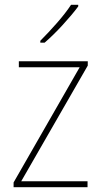

<svg xmlns="http://www.w3.org/2000/svg" viewBox="-20 -785 423 805"><path d="M347 0H37V-20L314 -503H59V-528H348V-510L69 -25H347ZM308 -758Q282 -723 242.5 -680Q203 -637 167 -606H149V-614Q183 -648 219 -689Q255 -730 278 -765H308Z"/></svg>

Font: Noto Sans Gurmukhi UI SemiCondensed Thin
Style: Regular
Weight: 100
Width: 4
Designer: Jelle Bosma - Monotype Design Team
Foundry: Monotype Imaging Inc.
Version: Version 2.004; ttfautohint (v1.8.4.7-5d5b)